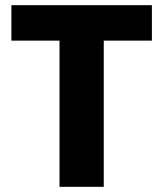

<svg xmlns="http://www.w3.org/2000/svg" viewBox="-20 -722 631 742"><path d="M567 -702V-565H381V0H210V-565H24V-702Z"/></svg>

Font: MSTAGE
Style: Bold
Weight: 700
Designer: Ninad Kale (Devanagari), Jonny Pinhorn (Latin)
Foundry: Indian Type Foundry
Version: 4.004